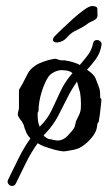

<svg xmlns="http://www.w3.org/2000/svg" viewBox="-20 -508 358 638"><path d="M33 101Q29 110 20 110Q13 110 8 103.5Q3 97 7 89Q25 52 42 17.5Q59 -17 81 -48Q73 -56 68 -66Q66 -70 65 -74Q64 -78 62 -81Q60 -92 56 -98Q55 -101 53 -104Q51 -107 49 -109Q46 -112 44 -116Q39 -123 39 -129Q39 -131 41 -139Q43 -145 43 -151V-208Q43 -210 46.5 -215.5Q50 -221 54 -228L72 -263Q79 -278 100 -292Q110 -298 124 -303Q138 -308 150 -310.5Q162 -313 164 -313Q165 -313 171 -311Q173 -310 176 -309Q179 -308 181 -308Q186 -307 191.5 -307.5Q197 -308 202 -306Q211 -305 220 -302Q229 -299 238 -296L245 -292Q259 -308 272 -325Q285 -342 289 -363Q291 -375 302 -375Q309 -375 314 -370Q319 -365 317 -357Q313 -332 299 -312.5Q285 -293 269 -276Q276 -272 283 -266Q290 -260 294 -254Q297 -250 301.5 -237.5Q306 -225 310 -215Q312 -209 312.5 -199.5Q313 -190 313 -183L316 -180V-179Q316 -179 316.5 -178.5Q317 -178 317 -176Q317 -174 315.5 -160Q314 -146 312 -129.5Q310 -113 308 -103L306 -101Q305 -100 304 -97.5Q303 -95 303 -92Q302 -74 290 -57.5Q278 -41 263.5 -29.5Q249 -18 238 -14Q230 -11 213 -8Q196 -5 192 -5Q185 -5 171.5 -8Q158 -11 144.5 -15.5Q131 -20 125 -22Q121 -24 115.5 -26.5Q110 -29 105 -32Q83 -1 66.5 32.5Q50 66 33 101ZM112 -87 114 -89Q138 -113 152 -142.5Q166 -172 180 -202.5Q194 -233 215 -258L221 -265Q212 -272 201.5 -273.5Q191 -275 186 -275Q173 -275 160 -268.5Q147 -262 141 -253Q128 -234 118 -201Q108 -168 108 -138L107 -137Q105 -135 105 -129Q105 -103 110 -92ZM172 -41Q189 -41 204 -56Q219 -71 227 -84Q229 -89 230 -94Q231 -99 232 -103Q232 -105 232.5 -105.5Q233 -106 233 -106Q238 -117 241.5 -123.5Q245 -130 246 -135Q248 -140 248.5 -146.5Q249 -153 249 -163Q249 -183 246 -201Q242 -213 236 -237Q217 -210 202.5 -180.5Q188 -151 173 -122.5Q158 -94 135 -69Q133 -66 130 -63.5Q127 -61 125 -58Q128 -54 133.5 -50.5Q139 -47 142 -46Q146 -46 150 -45Q154 -44 158 -43Q163 -42 166.5 -41.5Q170 -41 172 -41ZM172 -367H169Q156 -367 156 -376Q156 -382 163 -389Q170 -396 186.5 -412Q203 -428 222.5 -445.5Q242 -463 259.5 -475.5Q277 -488 286 -488Q303 -488 303.5 -478.5Q304 -469 304 -457Q304 -447 294 -441.5Q284 -436 275 -432Q265 -424 252.5 -417Q240 -410 227 -404Q213 -396 202 -383Q191 -370 172 -367Z"/></svg>

Font: RU Serius
Style: Regular
Weight: 400
Designer: Robert E. Leuschke
Foundry: Robert E. Leuschke
Version: Version 1.011; ttfautohint (v1.8.3)